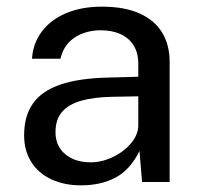

<svg xmlns="http://www.w3.org/2000/svg" viewBox="-20 -547 604 577"><path d="M52.5 -140.6Q52.5 -198.4 79 -236Q105.4 -273.6 161.4 -292.8Q217.3 -312 306.2 -313.9L395.6 -316.4V-355.9Q395.6 -387.7 381.7 -410.2Q367.8 -432.8 342.2 -444.5Q316.6 -456.2 281.8 -456Q236.4 -455.6 203.7 -433.7Q170.9 -411.7 161.8 -370.4H76.2Q78.9 -416.2 105.4 -451.8Q131.8 -487.4 178.2 -507.2Q224.7 -527 286.4 -527Q353.4 -527 398.9 -506.8Q444.4 -486.6 467.1 -449.3Q489.8 -412.1 489.8 -361V0H406.9L399.2 -93.2Q371.1 -36.6 327.2 -13.3Q283.3 10 223.4 10Q173.1 10 134.3 -8Q95.6 -26 74.1 -60Q52.5 -93.9 52.5 -140.6ZM395.6 -170V-257.5L321.5 -256.2Q262.8 -255.3 224.3 -244.4Q185.8 -233.4 166.3 -210.5Q146.8 -187.6 146.8 -150Q146.8 -107.9 176.1 -83.6Q205.4 -59.2 252.6 -59.2Q286.1 -59.2 319.4 -75.2Q352.8 -91.2 374.1 -116.9Q395.4 -142.6 395.6 -170Z"/></svg>

Font: Public Sans VF
Style: Regular
Weight: 400
Designer: Pablo Impallari, Rodrigo Fuenzalida (Modified by Dan O. Williams and USWDS)
Version: Version 1.003